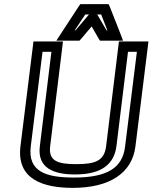

<svg xmlns="http://www.w3.org/2000/svg" viewBox="-20 -875 739 930"><path d="M349 -80C259 -80 214 -95 223 -167L282 -649L285 -674H260H167H142L139 -649L79 -166C60 -6 189 35 333 35C510 35 620 -36 636 -166L696 -649L699 -674H674H581H556L553 -649L494 -167C485 -94 439 -80 349 -80ZM343 -30C441 -30 530 -58 544 -167L600 -624H643L586 -166C574 -62 500 -15 339 -15C203 -15 114 -43 129 -166L186 -624H229L173 -167C159 -58 245 -30 343 -30ZM294 -678H352H365L374 -688L424 -747L458 -688L464 -678H477H535H576L562 -715L512 -842L506 -855H491H384H369L360 -842L277 -715L253 -678H294ZM451 -805H470L500 -728H496L451 -805ZM342 -728 393 -805H411L346 -728H342Z"/></svg>

Font: Gamestation Text Outline
Style: Italic
Weight: 400
Designer: Jonas Hecksher
Foundry: Jonas Hecksher, Playtypeª, e-types AS
Version: Version 1.003